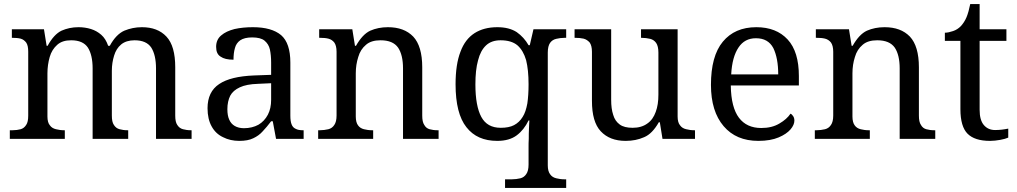

<svg xmlns="http://www.w3.org/2000/svg" viewBox="-20 -679 4974 939"><path d="M297 0H28V-42H41C56 -42 70 -44 81 -47C92 -50 101 -57 108 -68C115 -78 118 -93 118 -114V-426C118 -446 115 -461 108 -471C101 -480 92 -487 81 -490C69 -493 56 -494 41 -494H38V-536H195L208 -455H213C233 -492 256 -517 281 -529C306 -540 333 -546 364 -546C385 -546 406 -543 425 -537C444 -531 460 -522 475 -509C490 -496 501 -478 509 -455H517C537 -492 561 -517 588 -529C615 -540 643 -546 674 -546C725 -546 765 -531 794 -500C823 -469 837 -419 837 -350V-114C837 -93 840 -78 847 -68C854 -57 863 -50 875 -47C886 -44 899 -42 914 -42H917V0H743V-345C743 -388 735 -422 720 -446C704 -470 677 -482 638 -482C611 -482 589 -475 573 -462C556 -448 545 -430 538 -407C531 -384 527 -360 527 -333V-114C527 -93 530 -78 537 -68C544 -57 553 -50 565 -47C576 -44 589 -42 604 -42H607V0H433V-345C433 -388 425 -422 410 -446C394 -470 367 -482 328 -482C299 -482 277 -475 260 -460C243 -445 230 -425 223 -400C216 -375 212 -349 212 -320V-109C212 -90 216 -75 224 -66C231 -56 241 -50 254 -47C266 -44 279 -42 294 -42H297V0Z M1150 10C1121 10 1094 4 1071 -8C1047 -19 1028 -37 1015 -61C1002 -84 995 -114 995 -150C995 -203 1014 -243 1052 -268C1089 -293 1146 -307 1223 -310L1306 -313V-373C1306 -397 1304 -418 1300 -437C1296 -455 1287 -469 1274 -480C1261 -491 1240 -496 1213 -496C1188 -496 1168 -491 1155 -482C1142 -473 1133 -460 1129 -444C1124 -427 1122 -408 1122 -387C1094 -387 1073 -392 1059 -402C1044 -411 1037 -427 1037 -450C1037 -473 1045 -492 1062 -506C1078 -520 1100 -530 1127 -537C1154 -543 1184 -546 1217 -546C1278 -546 1324 -533 1355 -507C1385 -481 1400 -436 1400 -373V-114C1400 -95 1402 -81 1406 -71C1410 -60 1417 -53 1426 -49C1435 -44 1447 -42 1462 -42H1465V0H1330L1314 -86H1306C1292 -67 1278 -51 1265 -37C1252 -22 1236 -11 1219 -3C1201 6 1178 10 1150 10ZM1173 -52C1200 -52 1224 -58 1244 -69C1263 -80 1279 -97 1290 -118C1301 -139 1306 -163 1306 -191V-272L1242 -269C1204 -268 1174 -262 1153 -252C1131 -242 1115 -228 1106 -211C1097 -193 1092 -171 1092 -145C1092 -124 1095 -107 1101 -94C1107 -80 1116 -70 1128 -63C1140 -56 1155 -52 1173 -52Z M1805 0H1536V-42H1544C1559 -42 1573 -44 1586 -47C1598 -50 1608 -57 1615 -68C1622 -78 1626 -93 1626 -114V-426C1626 -446 1622 -461 1615 -471C1608 -480 1598 -487 1586 -490C1574 -493 1561 -494 1546 -494H1541V-536H1703L1716 -455H1721C1742 -492 1765 -517 1791 -529C1816 -540 1845 -546 1877 -546C1930 -546 1971 -531 2001 -500C2030 -469 2045 -419 2045 -350V-114C2045 -93 2048 -78 2055 -68C2061 -57 2070 -50 2081 -47C2092 -44 2105 -42 2120 -42H2125V0H1951V-345C1951 -388 1943 -422 1927 -446C1910 -470 1882 -482 1841 -482C1811 -482 1787 -475 1770 -460C1752 -445 1739 -425 1732 -400C1724 -375 1720 -349 1720 -320V-109C1720 -90 1724 -75 1731 -66C1738 -56 1748 -50 1760 -47C1772 -44 1785 -42 1800 -42H1805V0Z M2749 240H2450V198H2483C2498 198 2512 196 2525 193C2537 190 2547 183 2554 172C2561 162 2565 147 2565 126V40C2565 29 2565 16 2566 -1C2566 -17 2566 -33 2567 -50C2568 -67 2568 -80 2569 -90H2565C2550 -59 2531 -35 2507 -17C2483 1 2451 10 2412 10C2346 10 2296 -12 2261 -57C2226 -101 2208 -171 2208 -267C2208 -332 2216 -385 2232 -426C2247 -467 2270 -497 2301 -517C2331 -536 2368 -546 2412 -546C2451 -546 2482 -538 2507 -522C2531 -505 2550 -484 2565 -458H2571L2589 -536H2749V-494H2741C2726 -494 2713 -492 2700 -489C2687 -486 2677 -479 2670 -469C2663 -459 2659 -443 2659 -422V130C2659 149 2663 164 2671 174C2678 184 2688 190 2701 193C2713 196 2726 198 2741 198H2749V240ZM2429 -54C2455 -54 2477 -58 2494 -67C2511 -76 2525 -89 2536 -107C2547 -124 2554 -146 2559 -173C2563 -200 2565 -231 2565 -267C2565 -314 2561 -353 2553 -385C2544 -416 2530 -440 2511 -457C2491 -474 2463 -482 2428 -482C2399 -482 2375 -474 2357 -457C2339 -440 2326 -416 2318 -384C2309 -352 2305 -313 2305 -266C2305 -195 2315 -142 2334 -107C2353 -72 2384 -54 2429 -54Z M3040 10C2987 10 2947 -6 2918 -37C2889 -68 2875 -117 2875 -186V-426C2875 -446 2871 -461 2864 -471C2856 -480 2846 -487 2834 -490C2821 -493 2808 -494 2793 -494H2790V-536H2969V-191C2969 -162 2972 -138 2979 -117C2985 -96 2996 -81 3011 -70C3026 -59 3047 -54 3074 -54C3103 -54 3127 -61 3146 -75C3165 -88 3178 -107 3187 -132C3196 -156 3200 -184 3200 -216V-422C3200 -443 3196 -459 3189 -469C3182 -479 3172 -486 3160 -489C3147 -492 3133 -494 3118 -494H3115V-536H3294V-109C3294 -90 3298 -75 3306 -66C3313 -56 3323 -50 3336 -47C3348 -44 3361 -42 3376 -42H3379V0H3220L3207 -81H3202C3181 -44 3157 -19 3130 -8C3103 4 3073 10 3040 10Z M3689 10C3616 10 3560 -14 3519 -62C3478 -110 3457 -177 3457 -264C3457 -357 3476 -428 3515 -475C3554 -522 3608 -546 3679 -546C3744 -546 3795 -526 3832 -486C3869 -446 3887 -386 3887 -307V-261H3554C3555 -188 3569 -136 3594 -103C3619 -70 3655 -53 3703 -53C3738 -53 3767 -60 3792 -75C3816 -89 3834 -105 3846 -123C3851 -121 3855 -117 3859 -111C3863 -105 3865 -98 3865 -89C3865 -76 3859 -61 3846 -46C3833 -31 3814 -18 3788 -7C3762 4 3729 10 3689 10ZM3556 -315H3786C3786 -368 3778 -411 3762 -444C3745 -476 3717 -492 3677 -492C3640 -492 3612 -477 3592 -447C3571 -416 3559 -372 3556 -315Z M4234 0H3965V-42H3973C3988 -42 4002 -44 4015 -47C4027 -50 4037 -57 4044 -68C4051 -78 4055 -93 4055 -114V-426C4055 -446 4051 -461 4044 -471C4037 -480 4027 -487 4015 -490C4003 -493 3990 -494 3975 -494H3970V-536H4132L4145 -455H4150C4171 -492 4194 -517 4220 -529C4245 -540 4274 -546 4306 -546C4359 -546 4400 -531 4430 -500C4459 -469 4474 -419 4474 -350V-114C4474 -93 4477 -78 4484 -68C4490 -57 4499 -50 4510 -47C4521 -44 4534 -42 4549 -42H4554V0H4380V-345C4380 -388 4372 -422 4356 -446C4339 -470 4311 -482 4270 -482C4240 -482 4216 -475 4199 -460C4181 -445 4168 -425 4161 -400C4153 -375 4149 -349 4149 -320V-109C4149 -90 4153 -75 4160 -66C4167 -56 4177 -50 4189 -47C4201 -44 4214 -42 4229 -42H4234V0Z M4822 10C4771 10 4735 -2 4712 -25C4689 -48 4677 -88 4677 -145V-479H4601V-519C4613 -519 4626 -522 4641 -527C4656 -532 4668 -540 4679 -551C4690 -563 4700 -578 4707 -595C4714 -612 4720 -634 4725 -659H4771V-536H4902V-479H4771V-142C4771 -108 4778 -83 4792 -67C4806 -51 4824 -43 4847 -43C4859 -43 4870 -44 4880 -45C4890 -46 4900 -48 4911 -50V-6C4902 -2 4889 2 4872 5C4855 8 4838 10 4822 10Z"/></svg>

Font: NameLogos Serif
Style: Regular
Weight: 500
Version: Version 0.1